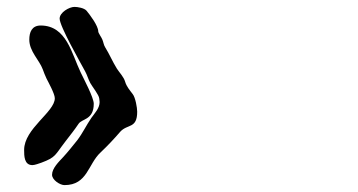

<svg xmlns="http://www.w3.org/2000/svg" viewBox="-20 -603 1040 557"><path d="M252 -302C252 -320 223 -374 214 -393C188 -447 173 -529 98 -529C72 -529 65 -509 65 -488C65 -454 94 -429 104 -402C107 -393 111 -384 115 -375C120 -365 139 -331 139 -318C139 -278 50 -230 50 -168C50 -151 50 -124 74 -124C81 -124 94 -129 100 -131C143 -147 139 -153 170 -193C183 -210 196 -226 208 -244C218 -259 252 -255 252 -302ZM131 -96C131 -81 154 -66 167 -66C234 -66 235 -127 272 -161C293 -181 310 -199 329 -221C350 -244 378 -229 378 -279C378 -290 373 -320 365 -330C356 -342 347 -352 343 -366C339 -380 326 -393 319 -404C306 -425 298 -445 285 -466C281 -472 280 -481 277 -488C275 -494 265 -507 265 -512C265 -528 241 -560 231 -572C224 -580 205 -583 196 -583C181 -583 153 -567 153 -549C153 -527 213 -422 227 -396C233 -385 236 -373 242 -362C248 -351 267 -328 268 -317L269 -307C269 -289 255 -275 245 -261C230 -239 220 -217 204 -196C191 -180 177 -162 163 -147C151 -134 131 -115 131 -96Z"/></svg>

Font: ChillLongCangKaiShu ExtraBold
Style: Regular
Weight: 800
Version: Version 3.500;Glyphs 3.1.1 (3135)